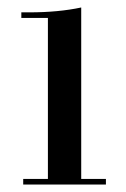

<svg xmlns="http://www.w3.org/2000/svg" viewBox="-20 -493 336 513"><path d="M197 -15H263V0H42V-15H108V-445H37V-460H58Q136 -460 197 -473Z"/></svg>

Font: Elsie Swash Caps
Style: Regular
Weight: 400
Designer: Alejandro Inler
Foundry: Alejandro Inler
Version: 1.003